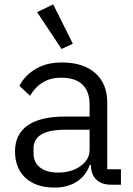

<svg xmlns="http://www.w3.org/2000/svg" viewBox="-20 -837 601 870"><path d="M310 -639 259 -615 148 -782 221 -817ZM48 -151Q48 -228 105 -268.5Q162 -309 277 -309H386V-363Q386 -423 353.5 -454Q321 -485 256 -485Q165 -485 116 -403L68 -448Q92 -495 141.5 -524.5Q191 -554 260 -554Q357 -554 411.5 -506Q466 -458 466 -372V-70H528V0H485Q439 0 415.5 -24Q392 -48 392 -88V-90H387Q369 -40 327.5 -13.5Q286 13 228 13Q143 13 95.5 -31Q48 -75 48 -151ZM386 -158V-249H273Q202 -249 167 -227.5Q132 -206 132 -165V-143Q132 -101 161.5 -78Q191 -55 242 -55Q304 -55 345 -84.5Q386 -114 386 -158Z"/></svg>

Font: IBM Plex Sans JP
Style: Regular
Weight: 400
Designer: Mike Abbink; Paul van der Laan; Pieter van Rosmalen; Wujin Sim; Yejin Wi; Jinhee Kim; Boomi Park; Yona Kim; Kichan Ma
Foundry: Sandoll Inc.
Version: Version 1.001